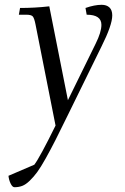

<svg xmlns="http://www.w3.org/2000/svg" viewBox="-20 -472 519 795"><path d="M15.1 255.9 122.1 210Q144.5 180.7 210 47.9L127 -371.1Q122.1 -396 116 -403.6Q109.9 -411.1 88.9 -411.1H58.1L63 -439Q124 -439 184.1 -445.8L261.2 -57.1L376 -291Q399.9 -338.9 399.9 -369.1Q399.9 -411.1 338.9 -411.1L334 -439Q371.6 -452.1 400.9 -452.1Q421.4 -452.1 433.1 -441.2Q444.8 -430.2 444.8 -408.2Q444.8 -368.2 399.9 -278.8L261.2 3.9Q230 67.9 210.2 106.9Q190.4 146 169.4 183.6Q148.4 221.2 134 240.7Q119.6 260.3 103.3 276.1Q86.9 292 72.3 297.6Q57.6 303.2 40 303.2Q31.2 303.2 23.9 287.8Q16.6 272.5 15.1 255.9Z"/></svg>

Font: Dihjauti
Style: Italic
Weight: 400
Italic angle: -9°
Designer: T. Christopher White
Version: Version 3.0.0